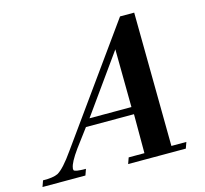

<svg xmlns="http://www.w3.org/2000/svg" viewBox="-159 -826 1006 942"><g transform="rotate(-15 344.5 -355.0)"><path d="M683 -31 672 0H379L390 -31H470V-229H226L158 -138Q115 -78 112 -52Q111 -50 111.5 -47Q112 -44 112 -41Q116 -31 173 -31L162 0H-56L-45 -31Q6 -30 31 -42Q47 -51 68.5 -74.5Q90 -98 118 -138L528 -710H600L607 -31ZM467 -266 464 -560 254 -266Z"/></g></svg>

Font: DG Didot
Style: Bold Italic
Weight: 700
Designer: David Gatwood, Takis Katsoulidis, and George D. Matthiopoulos
Foundry: David Gatwood
Version: Version 1.0